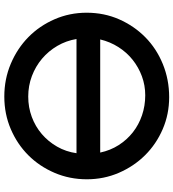

<svg xmlns="http://www.w3.org/2000/svg" viewBox="23 -815 805 891"><g transform="rotate(90 425.5 -369.5)"><path d="M39 -369Q39 -450 69.5 -519.5Q100 -589 152.5 -641Q205 -693 277 -722.5Q349 -752 431 -752Q510 -752 579.5 -722Q649 -692 700.5 -640Q752 -588 782 -518.5Q812 -449 812 -370Q812 -290 782 -220Q752 -150 700.5 -98.5Q649 -47 579 -17Q509 13 428 13Q347 13 276 -17Q205 -47 152.5 -98.5Q100 -150 69.5 -220Q39 -290 39 -369ZM161 -322Q169 -274 193 -233Q217 -192 252.5 -162Q288 -132 333 -115Q378 -98 428 -98Q478 -98 522.5 -114.5Q567 -131 602 -161Q637 -191 660.5 -232Q684 -273 691 -322ZM688 -432Q678 -479 653.5 -517.5Q629 -556 594 -583.5Q559 -611 515 -626Q471 -641 422 -641Q376 -641 334 -625.5Q292 -610 257.5 -582.5Q223 -555 198.5 -516.5Q174 -478 163 -432Z"/></g></svg>

Font: Involve SemiBold
Style: Regular
Weight: 600
Designer: Stefan Peev
Foundry: Context Ltd.
Version: Version 1.001